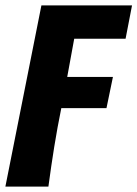

<svg xmlns="http://www.w3.org/2000/svg" viewBox="-42 -518 511 714"><path d="M-22 176H138C152 72 166 -18 186 -116H354L378 -232H208L234 -374H425L449 -498H112Z"/></svg>

Font: Source Sans Pro Black
Style: Italic
Weight: 900
Italic angle: -11°
Designer: Paul D. Hunt
Foundry: Adobe Systems Incorporated
Version: Version 3.006;hotconv 1.0.111;makeotfexe 2.5.65597